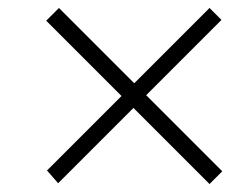

<svg xmlns="http://www.w3.org/2000/svg" viewBox="-20 -584 618 482"><path d="M96 -532 128 -564 317 -375 506 -564 536 -534 347 -345 538 -154 506 -122 315 -313 126 -124 98 -156 285 -343Z"/></svg>

Font: Libre Bodoni
Style: Italic
Weight: 400
Italic angle: -13°
Designer: Pablo Impallari, Rodrigo Fuenzalida
Foundry: Pablo Impallari, Rodrigo Fuenzalida
Version: Version 1.001